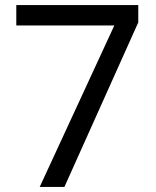

<svg xmlns="http://www.w3.org/2000/svg" viewBox="-20 -734 612 754"><path d="M136 0 429 -634H44V-714H523V-646L233 0Z"/></svg>

Font: Noto Sans Pau Cin Hau
Style: Regular
Weight: 400
Designer: Monotype Design Team
Foundry: Monotype Imaging Inc.
Version: Version 2.002; ttfautohint (v1.8.4.7-5d5b)